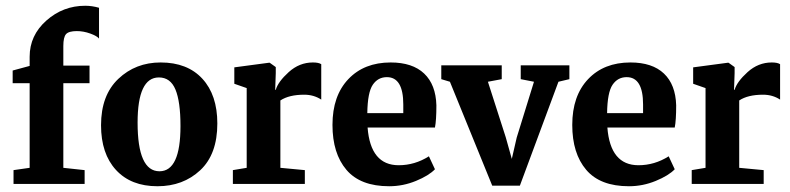

<svg xmlns="http://www.w3.org/2000/svg" viewBox="-20 -639 2745 667"><path d="M27 0V-48L83 -56V-350H24V-394L83 -410V-442Q83 -516 141 -567.5Q199 -619 276 -619Q300 -619 324 -612V-505Q317 -514 293.5 -522.5Q270 -531 247 -531Q219 -531 209.5 -520.5Q200 -510 200 -479V-411H291V-350H200V-56L274 -48V0Z M534 -44Q607 -44 607 -201Q607 -286 589.5 -328Q572 -370 532 -370Q458 -370 458 -213Q458 -44 534 -44ZM331 -204Q331 -308 391 -365Q451 -422 538 -422Q631 -422 683 -365.5Q735 -309 735 -210Q735 -103 675.5 -47.5Q616 8 527 8Q435 8 383 -48.5Q331 -105 331 -204Z M789 0V-48L837 -56V-333L794 -348V-405L914 -421H917L938 -406V-385L936 -327H938Q946 -355 983 -388.5Q1020 -422 1067 -422Q1087 -422 1096 -416V-293Q1070 -310 1037 -310Q984 -310 954 -290V-56L1039 -48V0Z M1332 8Q1232 8 1183.5 -49Q1135 -106 1135 -205Q1135 -306 1190 -364Q1245 -422 1337 -422Q1413 -422 1453.5 -383.5Q1494 -345 1496 -273Q1496 -221 1491 -196H1257Q1267 -65 1365 -65Q1421 -65 1470 -96L1491 -51Q1470 -29 1425 -10.5Q1380 8 1332 8ZM1324 -371Q1293 -371 1275 -344.5Q1257 -318 1256 -246H1381V-276Q1381 -371 1324 -371Z M1690 6 1543 -355 1513 -364V-412H1723V-364L1675 -355L1737 -162L1758 -87L1775 -161L1835 -355L1789 -364V-412H1958V-364L1920 -355L1786 6Z M2165 8Q2065 8 2016.5 -49Q1968 -106 1968 -205Q1968 -306 2023 -364Q2078 -422 2170 -422Q2246 -422 2286.5 -383.5Q2327 -345 2329 -273Q2329 -221 2324 -196H2090Q2100 -65 2198 -65Q2254 -65 2303 -96L2324 -51Q2303 -29 2258 -10.5Q2213 8 2165 8ZM2157 -371Q2126 -371 2108 -344.5Q2090 -318 2089 -246H2214V-276Q2214 -371 2157 -371Z M2383 0V-48L2431 -56V-333L2388 -348V-405L2508 -421H2511L2532 -406V-385L2530 -327H2532Q2540 -355 2577 -388.5Q2614 -422 2661 -422Q2681 -422 2690 -416V-293Q2664 -310 2631 -310Q2578 -310 2548 -290V-56L2633 -48V0Z"/></svg>

Font: Aikya
Style: Bold
Weight: 700
Designer: Neelakash Kshetrimayum (Latin subset based on Merriweather by Eben Sorkin)
Foundry: Brand New Type
Version: Version 1.00 b005